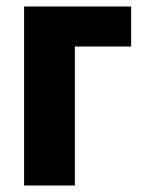

<svg xmlns="http://www.w3.org/2000/svg" viewBox="-20 -570 439 590"><path d="M383 -550V-427H210V0H54V-550Z"/></svg>

Font: Noto Sans Display Condensed ExtraBold
Style: Regular
Weight: 800
Width: 3
Designer: Monotype Design Team
Foundry: Monotype Imaging Inc.
Version: Version 2.003